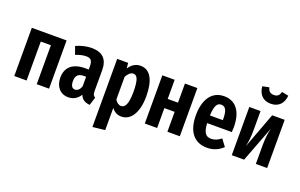

<svg xmlns="http://www.w3.org/2000/svg" viewBox="-118 -1367 3318 2122"><g transform="rotate(20 1541.5 -306.5)"><path d="M319 0H464V-567H55V0H200V-458H319Z M946 -143V-391C946 -519 885 -584 754 -584C698 -584 630 -569 573 -542L606 -449C652 -467 690 -477 729 -477C783 -477 804 -454 804 -383V-349H764C617 -349 539 -281 539 -158C539 -54 599 17 693 17C747 17 797 -5 833 -63C852 -12 890 9 947 15L977 -81C956 -92 946 -106 946 -143ZM735 -88C703 -88 683 -114 683 -170C683 -234 713 -264 778 -264H804V-150C789 -110 765 -88 735 -88Z M1331 -584C1275 -584 1231 -559 1194 -503L1188 -567H1059V234L1204 218V-43C1233 -4 1270 17 1318 17C1431 17 1503 -100 1503 -285C1503 -477 1444 -584 1331 -584ZM1276 -92C1247 -92 1223 -111 1204 -142V-409C1224 -446 1251 -475 1284 -475C1327 -475 1353 -435 1353 -284C1353 -139 1321 -92 1276 -92Z M1856 0H2002V-567H1856V-342H1735V-567H1590V0H1735V-234H1856Z M2529 -296C2529 -489 2445 -584 2313 -584C2166 -584 2089 -462 2089 -279C2089 -94 2170 17 2326 17C2405 17 2466 -14 2511 -58L2451 -138C2411 -107 2378 -92 2335 -92C2278 -92 2242 -122 2236 -240H2526C2527 -255 2529 -277 2529 -296ZM2388 -330H2236C2241 -450 2268 -485 2314 -485C2367 -485 2388 -439 2388 -338Z M2821 -681C2916 -681 2968 -742 2975 -831L2896 -847C2885 -801 2862 -784 2821 -784C2782 -784 2758 -801 2747 -847L2669 -831C2677 -742 2727 -681 2821 -681ZM3029 -567H2882L2724 -144C2736 -194 2745 -255 2745 -347V-567H2613V0H2758L2919 -423C2907 -372 2896 -312 2896 -219V0H3029Z"/></g></svg>

Font: Glow Sans TC Compressed
Style: Bold
Weight: 700
Width: 2
Designer: Ryoko NISHIZUKA (kana, bopomofo & ideographs); Paul D. Hunt (Latin, Greek & Cyrillic); Sandoll Communications, Soo-young
Version: Version 0.93